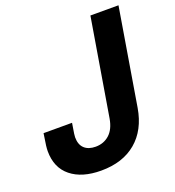

<svg xmlns="http://www.w3.org/2000/svg" viewBox="-134 -833 862 947"><g transform="rotate(-20 297.0 -359.5)"><path d="M236.3 9.8Q135.7 9.8 77.9 -36.9Q20 -83.5 20 -170.4Q20 -182.1 22 -199.2Q23.9 -216.3 31.2 -261.2H180.7Q173.8 -220.2 172.1 -207.5Q170.4 -194.8 170.4 -188.5Q170.4 -149.9 191.7 -130.1Q212.9 -110.4 250.5 -110.4Q293 -110.4 322.8 -137Q352.5 -163.6 361.8 -216.8L446.8 -727.5H594.2L509.8 -219.2Q491.2 -109.4 420.4 -49.8Q349.6 9.8 236.3 9.8Z"/></g></svg>

Font: Inter
Style: Bold Italic
Weight: 700
Italic angle: -9.39999°
Designer: Rasmus Andersson
Foundry: rsms
Version: Version 4.001;git-9221beed3